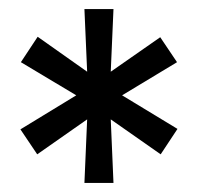

<svg xmlns="http://www.w3.org/2000/svg" viewBox="-20 -770 436 423"><path d="M148 -560 26 -633 63 -689 172 -612 166 -750H230L224 -612L333 -688L370 -633L249 -560L371 -486L334 -430L224 -507L230 -367H166L172 -507L62 -430L25 -485Z"/></svg>

Font: Cabin Condensed SemiBold
Style: Regular
Weight: 600
Width: 3
Designer: Pablo Impallari
Foundry: Pablo Impallari. http://www.impallari.com Igino Marini. http://www.ikern.com
Version: Version 2.001